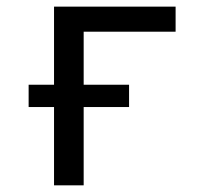

<svg xmlns="http://www.w3.org/2000/svg" viewBox="-20 -556 640 576"><path d="M142.1 0V-234.9H65.9V-301.8H142.1V-536.1H506.8V-460.9H231V-301.8H367.2V-234.9H231V0Z"/></svg>

Font: WenQuanYi Micro Hei Mono
Style: Regular
Weight: 400
Foundry: Ascender Corporation
Version: Version 0.2.0-beta